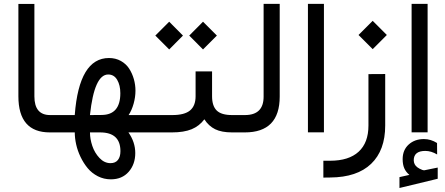

<svg xmlns="http://www.w3.org/2000/svg" viewBox="-20 -671 2257 973"><path d="M266.1 -42Q266.1 0 254.9 0H232.4Q73.2 0 73.2 -183.1V-650.9H154.3V-182.6Q154.3 -87.9 233.9 -87.9H254.9Q266.1 -87.9 266.1 -47.4Z M249 -87.9H358.9V-88.9Q380.9 -377 532.2 -377Q565.9 -377 592.5 -362.1Q619.1 -347.2 634.8 -322.8Q650.4 -298.3 658.4 -269.8Q666.5 -241.2 666.5 -211.4Q666.5 -179.2 657.2 -145.8Q647.9 -112.3 631.8 -87.9H738.8Q750 -87.9 750 -47.4V-42Q750 0 738.8 0H630.9Q665.5 49.3 665.5 104.5Q665.5 161.6 632.1 199.7Q598.6 237.8 542 237.8Q506.3 237.8 475.8 222.2Q445.3 206.5 424.3 181.2Q403.3 155.8 388.2 124.3Q373 92.8 366 60.8Q358.9 28.8 358.9 0H249Q236.8 0 236.8 -42V-47.4Q236.8 -87.9 249 -87.9ZM590.3 95.2Q590.3 0 487.3 0H436Q436 33.2 447.8 68.4Q459.5 103.5 484.1 129.6Q508.8 155.8 540 155.8Q564.9 155.8 577.6 139.6Q590.3 123.5 590.3 95.2ZM589.8 -198.7Q589.8 -238.8 574 -266.1Q558.1 -293.5 528.3 -293.5Q458 -293.5 436 -88.9V-87.9H437L495.1 -88.4Q589.8 -88.9 589.8 -198.7Z M939 -490.7 1008.8 -561 1079.1 -490.7 1008.8 -420.4ZM767.1 -490.7 837.4 -561 907.2 -490.7 837.4 -420.4ZM733.4 -87.9H853.5Q915 -87.9 943.1 -111.3Q971.2 -134.8 971.2 -183.1V-309.1H1054.7V-183.1Q1054.7 -134.3 1078.1 -111.1Q1101.6 -87.9 1155.8 -87.9H1166.5Q1177.7 -87.9 1177.7 -47.4V-42Q1177.7 0 1166.5 0H1156.2Q1103 0 1070.3 -16.1Q1037.6 -32.2 1015.6 -66.4Q990.2 -32.2 951.2 -16.1Q912.1 0 851.1 0H733.4Q721.2 0 721.2 -42V-47.4Q721.2 -87.9 733.4 -87.9Z M1161.6 -87.9H1221.2Q1315.9 -87.9 1315.9 -181.2V-651.4H1397.5V-181.6Q1397.5 0 1220.7 0H1161.6Q1149.4 0 1149.4 -42V-47.4Q1149.4 -87.9 1161.6 -87.9Z M1540.5 -651.4H1621.6V-0.5H1540.5Z M1796.9 -493.7 1868.7 -565.4 1940.4 -493.7 1868.7 -421.9ZM1652.8 143.6Q1747.6 143.6 1797.4 97.9Q1847.2 52.2 1847.2 -34.7V-295.4L1932.1 -295.9V-34.7Q1932.1 90.8 1860.8 159.2Q1789.6 227.5 1653.8 228.5L1618.7 229V143.6Z M2054.7 215.3Q2036.6 200.2 2028.6 181.4Q2020.5 162.6 2020.5 135.3Q2020.5 89.4 2051 61.5Q2081.5 33.7 2128.4 33.7Q2146 33.7 2162.6 38.8Q2179.2 43.9 2194.8 53.7L2195.3 111.8Q2165 93.8 2135.3 93.8Q2076.7 93.8 2076.7 141.6Q2077.1 152.3 2081.3 160.9Q2085.4 169.4 2095 176.8Q2104.5 184.1 2119.6 189.9Q2122.6 190.9 2124.8 191.4Q2127 191.9 2129.4 191.9Q2129.9 191.9 2130.6 191.9Q2131.3 191.9 2131.8 191.7Q2132.3 191.4 2133.3 191.4Q2145.5 189 2168 184.3Q2190.4 179.7 2198.2 178.2V234.9L2004.4 281.7V226.6ZM2065.9 -651.4H2147V-0.5H2065.9Z"/></svg>

Font: Shabnam WOL
Style: WOL
Weight: 400
Foundry: DejaVu fonts team - Redesigned by Saber Rastikerdar - Based on Vazir font
Version: Version 5.0.0